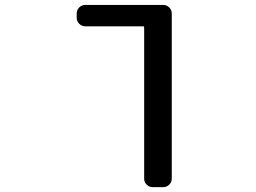

<svg xmlns="http://www.w3.org/2000/svg" viewBox="-20 -565 1040 781"><path d="M643.6 -544.9Q658.2 -544.9 668.5 -534.7Q678.7 -524.4 678.7 -509.8V162.1Q678.7 175.8 668.5 186Q658.2 196.3 643.6 196.3H600.6Q586.9 196.3 576.7 186Q566.4 175.8 566.4 162.1V-453.1Q566.4 -458 561.5 -458H327.1Q312.5 -458 302.2 -468.3Q292 -478.5 292 -492.2V-509.8Q292 -524.4 302.2 -534.7Q312.5 -544.9 327.1 -544.9Z"/></svg>

Font: Gen Jyuu Gothic L Monospace Medium
Style: Regular
Weight: 500
Designer: [Source Han Sans]
Ryoko NISHIZUKA  (kana & ideographs); Paul D. Hunt (Latin, Greek & Cyrillic); Wenlong ZHANG  (bopomofo
Version: Version 1.002.20150607